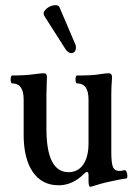

<svg xmlns="http://www.w3.org/2000/svg" viewBox="-20 -700 521 737"><path d="M254.9 -496.1Q239.7 -496.1 229 -515.1L149.9 -639.2Q142.6 -651.9 157.2 -665.5Q171.9 -679.2 191.9 -680.2Q205.6 -680.2 208 -672.9L268.1 -532.2Q273.4 -521.5 270.5 -509.5Q267.6 -497.6 254.9 -496.1ZM327.1 17.1Q319.8 17.1 319.8 -4.9V-27.8Q319.8 -40 314 -40Q309.6 -40 301.8 -32.2Q258.3 11.2 205.1 11.2Q141.1 11.2 106 -39.8Q70.8 -90.8 70.8 -183.1V-317.9Q70.8 -379.9 26.9 -379.9Q21 -379.9 21 -395Q21 -410.2 26.9 -410.2Q74.7 -410.2 109.9 -415Q139.2 -418.9 147.9 -418.9Q160.2 -418.9 160.2 -404.8Q158.2 -353 158.2 -338.9V-206.1Q158.2 -39.1 243.2 -39.1Q279.3 -39.1 299.6 -68.4Q319.8 -97.7 319.8 -149.9V-317.9Q319.8 -379.9 275.9 -379.9Q270 -379.9 270 -395Q270 -410.2 275.9 -410.2Q336.9 -410.2 361.8 -415Q388.7 -418.9 396 -418.9Q410.2 -418.9 410.2 -402.8Q407.2 -367.2 407.2 -338.9V-118.2Q407.2 -73.7 413.6 -58.8Q419.9 -43.9 439 -43.9Q447.8 -43.9 458 -46.9Q462.4 -47.9 465.8 -39.8Q469.2 -31.7 469 -24.2Q468.8 -16.6 465.8 -15.1Q450.2 -13.7 397 -2Q370.6 3.4 335 15.1Q329.1 17.1 327.1 17.1Z"/></svg>

Font: Junicode SmCond Medium
Style: Regular
Weight: 500
Width: 4
Designer: Peter S. Baker
Version: Version 2.206